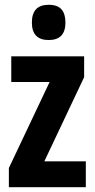

<svg xmlns="http://www.w3.org/2000/svg" viewBox="-20 -781 396 801"><path d="M338 0H17V-80L187 -439H27V-546H331V-459L165 -108H338ZM183 -761Q220 -761 236.5 -742Q253 -723 253 -687Q253 -614 183 -614Q113 -614 113 -687Q113 -761 183 -761Z"/></svg>

Font: Noto Sans Sinhala UI ExtraCondensed
Style: Bold
Weight: 700
Width: 2
Designer: Jelle Bosma - Monotype Design Team
Foundry: Monotype Imaging Inc.
Version: Version 2.006; ttfautohint (v1.8.4.7-5d5b)